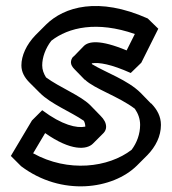

<svg xmlns="http://www.w3.org/2000/svg" viewBox="-20 -586 586 655"><path d="M134 -132C222 -70 276 -75 297 -96L332 -131L333 -132C339 -138 342 -146 342 -153C342 -167 335 -179 323 -191L288 -227L287 -228C253 -261 183 -288 137 -322C129 -335 124 -348 124 -363C124 -390 135 -421 155 -447C214 -493 311 -515 440 -470L412 -414C321 -452 282 -445 266 -429L231 -393H230C224 -387 222 -379 222 -373C222 -365 227 -357 234 -350L269 -314H270C302 -283 385 -257 440 -215C451 -199 458 -181 458 -160C458 -129 447 -99 429 -75C350 -14 212 3 93 -63ZM124 -210 89 -175 17 -54 52 -19C190 85 365 60 447 -21L448 -22L483 -57C511 -86 529 -121 529 -160C529 -189 516 -212 497 -232L496 -233H495L460 -269C416 -313 340 -339 294 -367C294 -368 293 -369 293 -370C318 -374 359 -367 426 -337L462 -372L520 -488L484 -523C316 -598 199 -563 137 -502L136 -501L101 -466C70 -434 53 -396 53 -363C53 -340 64 -321 81 -304L116 -269C154 -231 221 -205 266 -174C269 -169 271 -161 271 -154C242 -148 192 -159 124 -210Z"/></svg>

Font: Hussar Press
Style: Bold
Weight: 700
Foundry: Cannot Into Space Fonts
Version: Version 1.43